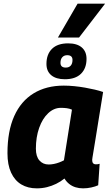

<svg xmlns="http://www.w3.org/2000/svg" viewBox="-20 -1024 600 1054"><path d="M436 10Q414 10 394.5 4Q375 -2 359.5 -14.5Q344 -27 334 -44Q313 -27 288.5 -15Q264 -3 237.5 3.5Q211 10 182 10Q133 10 97 -11.5Q61 -33 41 -76Q21 -119 21 -183Q21 -304 58 -386.5Q95 -469 164.5 -511.5Q234 -554 330 -554Q358 -554 388 -551Q418 -548 446.5 -543Q475 -538 500.5 -532Q526 -526 546 -519Q531 -426 520.5 -361.5Q510 -297 503.5 -256Q497 -215 493 -192Q489 -169 487.5 -158.5Q486 -148 486 -146Q486 -134 491 -128Q496 -122 507 -122Q511 -122 516.5 -122.5Q522 -123 527 -125L519 -7Q504 0 481.5 5Q459 10 436 10ZM331 -144 375 -422Q362 -428 346.5 -430Q331 -432 314 -432Q276 -432 244.5 -402.5Q213 -373 195 -322Q177 -271 177 -208Q177 -165 196.5 -143Q216 -121 247 -121Q261 -121 276 -124Q291 -127 305.5 -132.5Q320 -138 331 -144ZM336 -589Q288 -589 261.5 -611Q235 -633 235 -673Q235 -726 265.5 -756Q296 -786 354 -786Q403 -786 429 -763.5Q455 -741 455 -701Q455 -649 424.5 -619Q394 -589 336 -589ZM341 -653Q359 -653 368.5 -664Q378 -675 378 -695Q378 -721 349 -721Q332 -721 322 -710Q312 -699 312 -679Q312 -653 341 -653ZM298 -818 406 -1004H557L414 -818Z"/></svg>

Font: Georama ExtraCondensed Thin
Style: Bold Italic
Weight: 700
Italic angle: -9°
Version: Version 1.001